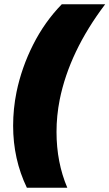

<svg xmlns="http://www.w3.org/2000/svg" viewBox="-20 -762 517 907"><path d="M262 -291Q247 -215 247 -139Q247 5 298 125H107Q42 -10 42 -168Q42 -248 58 -327Q82 -443 136.5 -551Q191 -659 272 -742H477Q308 -519 262 -291Z"/></svg>

Font: TypoPRO Montserrat
Style: Italic
Weight: 900
Italic angle: -11.3°
Designer: Julieta Ulanovsky
Foundry: Julieta Ulanovsky
Version: Version 6.001